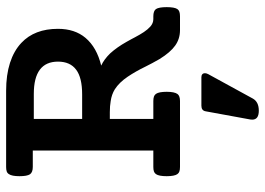

<svg xmlns="http://www.w3.org/2000/svg" viewBox="-141 -479 882 640"><g transform="rotate(-90 300.0 -159.0)"><path d="M118.2 -490.7H63.5Q45.9 -490.7 39.1 -500Q32.7 -509.8 32.7 -535.2Q32.7 -560.5 39.6 -570.3Q43 -575.7 48.6 -577.6Q54.2 -579.6 63.5 -579.6H317.4Q370.1 -579.6 410.4 -566.7Q450.7 -553.7 477.1 -528.8Q523.9 -484.9 523.9 -406.7Q523.9 -350.6 493.7 -314.9Q461.9 -277.3 401.4 -262.7Q422.4 -252.9 441.9 -232.9Q462.4 -210.4 480.5 -178.2L489.7 -161.6L495.6 -150.4Q504.9 -132.8 513.2 -120.4Q521.5 -107.9 531.2 -99.1Q542.5 -88.9 556.2 -88.9H565.4Q583.5 -88.9 589.8 -80.1Q596.2 -70.3 596.2 -44.4Q596.2 -18.6 589.8 -8.8Q586.4 -3.9 580.6 -2Q574.7 0 565.4 0H519.5Q490.7 0 468.3 -15.9Q445.8 -31.7 423.3 -67.9Q408.7 -93.3 397.9 -115.2Q382.3 -147.5 364.3 -174.3Q345.2 -202.6 322.3 -217.3Q304.7 -228 283.2 -231Q267.1 -233.9 246.1 -233.9H223.6V-88.9H283.2Q292 -88.9 297.9 -86.9Q303.7 -85 307.1 -80.1Q314 -70.3 314 -44.4Q314 -18.6 306.6 -8.3Q300.3 0 283.2 0H63.5Q54.2 0 48.6 -2Q43 -3.9 39.6 -8.8Q32.7 -18.6 32.7 -44.4Q32.7 -70.3 39.6 -80.1Q43 -85 48.6 -86.9Q54.2 -88.9 63.5 -88.9H118.2ZM305.2 -326.2Q361.3 -326.2 387.7 -346.2Q414.6 -366.2 414.6 -406.7Q414.6 -487.3 307.1 -487.3H223.6V-326.2ZM291.5 242.7Q280.3 262.7 251 262.7Q221.2 262.7 221.2 240.7Q221.2 236.8 221.7 234.4L249 85.4Q251.5 71.3 267.6 71.3H362.8Q369.1 71.3 372.6 74.5Q376 77.6 376 83Q376 87.9 373 93.8Z"/></g></svg>

Font: Courier Prime SemiBold
Style: Regular
Weight: 600
Designer: Alan Dague-Greene
Foundry: Quote-Unquote Apps
Version: Version 1.202